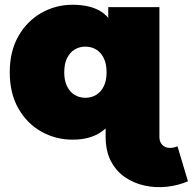

<svg xmlns="http://www.w3.org/2000/svg" viewBox="-20 -577 810 807"><path d="M285 10Q214 10 153.5 -24Q93 -58 57 -121.5Q21 -185 21 -273Q21 -361 57 -424.5Q93 -488 153.5 -522.5Q214 -557 285 -557Q361 -557 407 -527Q422 -517 435 -502V-547H650V-3Q650 27 671.5 39Q693 51 726 38L770 185Q728 203 680.5 208Q633 213 587.5 203Q542 193 505 167.5Q468 142 446 100Q424 58 424 -3V-37Q414 -28 403 -21Q357 10 285 10ZM339 -166Q364 -166 384 -178Q404 -190 416 -214Q428 -238 428 -273Q428 -309 416 -333Q404 -357 384 -369Q364 -381 339 -381Q314 -381 294 -369Q274 -357 262 -333Q250 -309 250 -273Q250 -238 262 -214Q274 -190 294 -178Q314 -166 339 -166Z"/></svg>

Font: Montserrat Thin Black
Style: Regular
Weight: 900
Version: Version 9.000